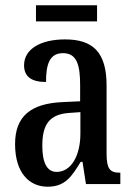

<svg xmlns="http://www.w3.org/2000/svg" viewBox="-20 -696 505 726"><path d="M116 -615H347V-676H116ZM160 10C226 10 251 -28 285 -84H292L305 0H435V-43H432C395 -43 383 -59 383 -115V-373C383 -500 330 -547 226 -547C134 -547 71 -511 71 -449C71 -407 98 -386 154 -386C154 -452 167 -495 218 -495C272 -495 283 -448 283 -373V-313L218 -310C97 -305 37 -257 37 -151C37 -41 92 10 160 10ZM194 -46C156 -46 140 -84 140 -145C140 -223 165 -264 242 -269L284 -272V-191C284 -107 249 -46 194 -46Z"/></svg>

Font: Noto Serif Georgian ExtraCondensed Medium
Style: Regular
Weight: 500
Width: 2
Designer: Monotype Design Team, Akaki Razmadze
Foundry: Google LLC
Version: Version 2.003